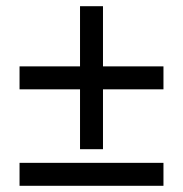

<svg xmlns="http://www.w3.org/2000/svg" viewBox="-20 -599 590 619"><path d="M43 0V-74H507V0ZM43 -311V-385H507V-311ZM312 -118H238V-579H312Z"/></svg>

Font: Ysabeau SC SemiBold
Style: Regular
Weight: 600
Designer: Christian Thalmann (Catharsis Fonts)
Version: Version 2.001;gftools[0.9.30]; featfreeze: smcp